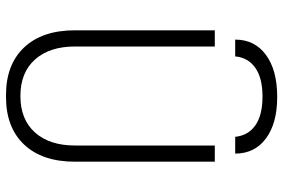

<svg xmlns="http://www.w3.org/2000/svg" viewBox="-172 -762 944 640"><g transform="rotate(90 300.0 -442.0)"><path d="M297 10Q195 10 138 -50.5Q81 -111 81 -220V-686H135V-220Q135 -135 178.5 -86.5Q222 -38 300 -38Q378 -38 421.5 -86.5Q465 -135 465 -220V-686H519V-220Q519 -111 462 -50.5Q405 10 303 10ZM112 -754Q112 -819 163 -856.5Q214 -894 303 -894Q391 -894 441.5 -856.5Q492 -819 492 -754H436Q432 -797 398 -821Q364 -845 302 -845Q240 -845 206 -821Q172 -797 168 -754Z"/></g></svg>

Font: Chivo Mono Thin
Style: Regular
Weight: 250
Designer: Hector Gatti
Foundry: Omnibus-Type
Version: Version 1.008